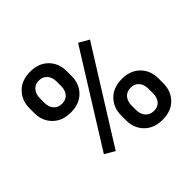

<svg xmlns="http://www.w3.org/2000/svg" viewBox="-164 -814 989 989"><g transform="rotate(-45 330.5 -319.0)"><path d="M425.8 -155.8V-121.6Q425.8 -92.3 442.6 -73Q459.5 -53.7 488.5 -53.7Q517.6 -53.7 533 -72.3Q548.3 -90.8 548.3 -121.6V-155.8Q548.3 -185.5 532.2 -204.6Q516.1 -223.6 487.3 -223.6Q458.5 -223.6 442.1 -204.6Q425.8 -185.5 425.8 -155.8ZM351.6 -121.6V-155.8Q351.6 -213.4 388.2 -250.5Q424.8 -287.6 487.1 -287.6Q549.3 -287.6 585.9 -250.5Q622.6 -213.4 622.6 -155.8V-121.6Q622.6 -63.5 586.2 -26.6Q549.8 10.3 487.5 10.3Q425.3 10.3 388.4 -26.9Q351.6 -64 351.6 -121.6ZM514.6 -546.9 202.1 -46.9 147.5 -78.6 459.5 -578.6ZM118.2 -515.6V-481.9Q118.2 -452.1 134.5 -433.3Q150.9 -414.6 179.7 -414.6Q208.5 -414.6 224.4 -433.6Q240.2 -452.6 240.2 -481.9V-515.6Q240.2 -545.4 223.9 -564.7Q207.5 -584 179.2 -584Q150.9 -584 134.5 -564.7Q118.2 -545.4 118.2 -515.6ZM43.9 -481.9V-515.6Q43.9 -573.7 80.6 -610.8Q117.2 -647.9 179.4 -647.9Q241.7 -647.9 278.3 -610.8Q314.9 -573.7 314.9 -515.6V-481.9Q314.9 -424.3 278.6 -387.5Q242.2 -350.6 179.9 -350.6Q117.7 -350.6 80.8 -387.5Q43.9 -424.3 43.9 -481.9Z"/></g></svg>

Font: Yantramanav Medium
Style: Regular
Weight: 500
Version: Version 1.001;PS 1.0;hotconv 1.0.72;makeotf.lib2.5.5900; ttf